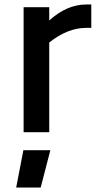

<svg xmlns="http://www.w3.org/2000/svg" viewBox="-20 -588 456 854"><path d="M363 -568H386V-464H363Q281 -464 199 -399V0H85V-556H199V-497Q278 -568 363 -568ZM52 246 84 80H204L161 246Z"/></svg>

Font: Biryani DemiBold
Style: Regular
Weight: 600
Designer: Dan Reynolds and Mathieu Réguer
Foundry: Dan Reynolds and Mathieu Réguer
Version: Version 1.003;PS 001.003;hotconv 1.0.70;makeotf.lib2.5.58329